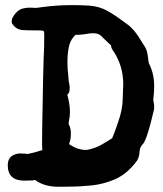

<svg xmlns="http://www.w3.org/2000/svg" viewBox="-20 -669 626 737"><path d="M214.4 47.9H204.1Q148.9 47.9 113.3 21Q114.3 22 111.3 22Q104.5 22 114.3 21Q114.3 24.4 73.2 24.4Q42 24.4 25.9 9.8Q9.8 -4.9 9.8 -35.2Q9.8 -75.2 54.7 -80.1Q65.9 -80.1 76.7 -79.1Q81.5 -78.1 86.4 -78.1Q87.9 -78.1 89.8 -78.6Q120.6 -85.4 143.6 -93.3Q140.1 -86.4 142.1 -188.5Q142.1 -201.2 143.6 -263.2Q145.5 -386.7 147.5 -443.4Q149.9 -487.8 149.9 -532.2Q149.9 -547.4 147.5 -549.8Q145 -552.2 130.9 -552.2Q84.5 -552.2 64 -553.7Q41.5 -557.1 29.8 -574.2Q24.9 -579.1 24.9 -587.4Q24.9 -594.2 28.8 -602.5Q43.9 -628.9 65.4 -635.7Q79.6 -639.6 92.8 -639.6Q100.1 -639.6 106.4 -639.2L119.1 -638.7L145.5 -642.1Q199.7 -649.4 257.8 -649.4Q290 -649.4 322.3 -647.5Q361.8 -644.5 392.3 -627.2Q422.9 -609.9 449.2 -589.8L468.8 -575.7Q497.6 -554.7 522 -511.7Q528.3 -502 536.1 -489.5Q543.9 -477.1 546.4 -460L549.3 -439.5Q549.8 -430.7 551.8 -425.3Q571.8 -386.7 571.8 -337.9Q571.8 -312.5 568.4 -287.6Q568.4 -281.7 570.1 -274.9Q571.8 -268.1 571.8 -259.3Q571.8 -254.4 571.3 -249Q543 -127.4 526.9 -114.3Q516.6 -104 515.6 -85.9Q515.1 -67.9 506.3 -52.7Q469.7 -2.4 421.9 19Q377 38.1 332.3 42.7Q287.6 47.4 244.6 47.4Q229.5 47.4 214.4 47.9ZM306.2 -93.3Q313 -93.3 321.8 -95.2Q347.7 -101.1 370.1 -113.8Q392.6 -126.5 413.1 -140.1Q410.6 -137.7 411.6 -141.6Q414.6 -146.5 425.8 -178.2L432.6 -197.8Q451.2 -248.5 451.2 -293.5Q451.2 -307.6 452.1 -321Q453.1 -334.5 453.1 -345.7Q453.1 -418.9 412.1 -477.5Q406.2 -486.8 406.2 -494.6L380.9 -518.6L372.6 -526.9Q360.4 -541.5 338.9 -541.5Q324.7 -541.5 308.6 -538.3Q292.5 -535.2 273.4 -535.2Q266.6 -535.2 261.7 -535.6Q270 -535.6 269.5 -535.2Q252.9 -518.6 247.1 -499.5Q238.8 -472.2 238.8 -430.7Q238.8 -404.3 242.2 -377.9L243.7 -357.4Q244.1 -354 245.8 -347.4Q247.6 -340.8 247.6 -331.5Q247.6 -329.6 246.6 -320.3Q245.6 -311 236.3 -303.7Q236.3 -312 236.8 -311Q248.5 -270.5 248.5 -239.7Q248.5 -220.7 244.1 -202.1Q243.7 -199.2 243.7 -196.3V-194.3Q241.2 -195.3 245.6 -188.5Q252.4 -175.8 252 -154.8Q252 -135.3 246.6 -120.6Q245.1 -118.2 245.1 -116.7Q245.1 -115.2 251.5 -111.8Q276.4 -95.2 306.2 -93.3Z"/></svg>

Font: X Typewriter
Style: Bold
Weight: 700
Designer: GGBot
Version: 0.10